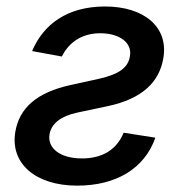

<svg xmlns="http://www.w3.org/2000/svg" viewBox="-20 -573 576 604"><path d="M81 -412.3 174.4 -395.2C192.8 -431.8 229.4 -468.4 295.5 -468.4C355.8 -468.4 396.3 -438.6 388.8 -396.7C383.2 -359.7 354 -339.5 291.9 -325.3L201.3 -305.4C97.3 -282.3 40.8 -234.7 28.1 -157.7C11.7 -58.9 91.6 11 223 11C345.9 11 435 -43.3 468.8 -139.9L369 -155.5C346.9 -101.9 301.8 -74.6 237.9 -74.6C168.3 -74.6 128.9 -107.6 135.7 -149.9C141.3 -183.9 170.1 -207.4 224.4 -219.1L320 -239.3C425.8 -262.1 481.5 -313.6 494 -391C510.3 -487.6 433.6 -552.6 310.4 -552.6C192.5 -552.6 116.8 -497.2 81 -412.3Z"/></svg>

Font: Magic Ui Pro Medium
Style: Italic
Weight: 500
Italic angle: -9.39999°
Designer: Stefan Endress, Andreas Faust
Version: Version 1.000;FEAKit 1.0